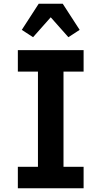

<svg xmlns="http://www.w3.org/2000/svg" viewBox="-20 -1002 540 1022"><path d="M75 0V-114H182V-621H75V-735H425V-621H318V-114H425V0ZM156 -804 96 -843 186 -982H314L404 -843L344 -804L250 -910Z"/></svg>

Font: Iosevka Term Curly Heavy
Style: Regular
Weight: 900
Designer: Belleve Invis
Foundry: Belleve Invis
Version: Version 32.3.0